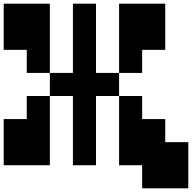

<svg xmlns="http://www.w3.org/2000/svg" viewBox="-20 -1020 1040 1040"><path d="M250 -1000V-625H125V-750H0V-1000ZM625 -625V-500H500V-125H375V-500H250V-625H375V-1000H500V-625ZM750 -625H625V-1000H875V-750H750ZM125 -500H250V-125H0V-375H125ZM875 -250H1000V0H750V-125H625V-500H750V-375H875Z"/></svg>

Font: Press Start 2P
Style: Regular
Weight: 400
Designer: CodeMan38
Foundry: CodeMan38
Version: Version 3.000